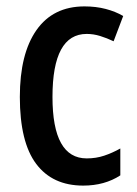

<svg xmlns="http://www.w3.org/2000/svg" viewBox="-20 -570 428 600"><path d="M240 10Q144 10 93 -58Q42 -126 42 -267Q42 -402 94 -476Q146 -550 244 -550Q280 -550 310.5 -542Q341 -534 365 -520L335 -441Q314 -451 293 -457.5Q272 -464 251 -464Q144 -464 144 -267Q144 -75 251 -75Q280 -75 305.5 -83.5Q331 -92 356 -106V-22Q307 10 240 10Z"/></svg>

Font: Avrile Sans Condensed Medium
Style: Regular
Weight: 500
Width: 3
Designer: Monotype Design Team
Foundry: Monotype Imaging Inc.
Version: Version 2.001;September 10, 2019;FontCreator 11.5.0.2425 64-